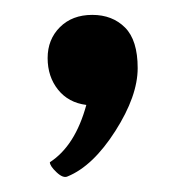

<svg xmlns="http://www.w3.org/2000/svg" viewBox="-20 -125 249 258"><path d="M71 112Q65 115 56 106.5Q47 98 47 93Q81 71 96 16Q72 13 58 -4.5Q44 -22 44 -47Q44 -72 60.5 -88.5Q77 -105 104 -105Q131 -105 148 -88Q165 -71 165 -33.5Q165 4 135 51Q105 98 71 112Z"/></svg>

Font: Karma Medium
Style: Regular
Weight: 500
Designer: Joana Correia
Foundry: Indian Type Foundry
Version: Version 1.202;PS 1.0;hotconv 1.0.78;makeotf.lib2.5.61930; tt